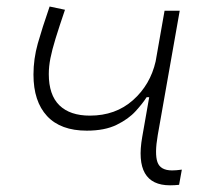

<svg xmlns="http://www.w3.org/2000/svg" viewBox="-20 -550 626 580"><path d="M242.2 -155.3Q163.1 -155.3 122.1 -199.5Q81.1 -243.7 81.1 -324.7Q81.1 -372.1 94.2 -418.7Q107.4 -465.3 129.9 -530.3L176.3 -520.5Q158.7 -468.8 147.9 -433.8Q137.2 -398.9 132.3 -374Q127.4 -349.1 127.4 -326.2Q127.4 -263.2 159.4 -231.9Q191.4 -200.7 251.5 -200.7Q329.1 -200.7 381.6 -247.3Q434.1 -293.9 450.2 -364.7L477.1 -517.6H522.9L456.5 -141.6Q446.8 -85.4 455.6 -60.3Q464.4 -35.2 500 -35.2Q512.2 -35.2 529.3 -37.6L521 8.3Q507.3 9.8 493.7 9.8Q383.8 9.8 409.7 -136.7L430.7 -256.3H422.9Q411.6 -238.3 389.9 -214.4Q368.2 -190.4 332.3 -172.9Q296.4 -155.3 242.2 -155.3Z"/></svg>

Font: Cascadia Code ExtraLight
Style: Italic
Weight: 200
Italic angle: -10°
Monospace: yes
Designer: Aaron Bell
Foundry: Saja Typeworks
Version: Version 2404.023; ttfautohint (v1.8.4)